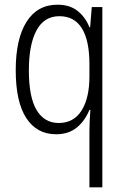

<svg xmlns="http://www.w3.org/2000/svg" viewBox="-20 -613 529 818"><path d="M361 -54Q361 -70 362 -95Q363 -120 365 -145H361Q342 -98 307 -69.5Q272 -41 219 -41Q137 -41 92 -110Q47 -179 47 -314Q47 -447 93 -520Q139 -593 225 -593Q277 -593 310.5 -566.5Q344 -540 361 -497H364L371 -583H416V185H361ZM230 -89Q294 -89 327.5 -142Q361 -195 361 -288V-340Q361 -440 329 -492Q297 -544 233 -544Q168 -544 135.5 -483.5Q103 -423 103 -313Q103 -199 136 -144Q169 -89 230 -89Z"/></svg>

Font: Noto Sans Tamil UI Condensed Light
Style: Regular
Weight: 300
Width: 3
Designer: Jelle Bosma - Monotype Design Team
Foundry: Monotype Imaging Inc.
Version: Version 2.004; ttfautohint (v1.8.4.7-5d5b)